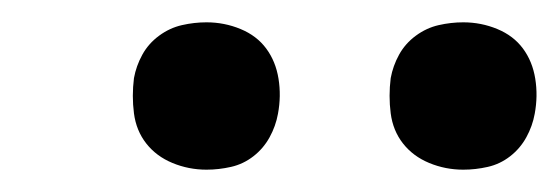

<svg xmlns="http://www.w3.org/2000/svg" viewBox="-20 -756 501 172"><path d="M395 -604Q379 -604 364.5 -610Q350 -616 341 -627.5Q332 -639 330 -654.5Q328 -670 330 -686Q332 -697 337.5 -707Q343 -717 352.5 -724Q362 -731 373 -733.5Q384 -736 395 -736Q411 -736 425.5 -730Q440 -724 448.5 -712.5Q457 -701 459.5 -685.5Q462 -670 459 -654Q457 -643 451.5 -633Q446 -623 437 -616Q428 -609 417 -606.5Q406 -604 395 -604ZM165 -604Q149 -604 134.5 -610Q120 -616 111 -627.5Q102 -639 100 -654.5Q98 -670 100 -686Q102 -697 107.5 -707Q113 -717 122.5 -724Q132 -731 143 -733.5Q154 -736 165 -736Q181 -736 195.5 -730Q210 -724 218.5 -712.5Q227 -701 229.5 -685.5Q232 -670 229 -654Q227 -643 221.5 -633Q216 -623 207 -616Q198 -609 187 -606.5Q176 -604 165 -604Z"/></svg>

Font: Iosevka Custom Medium Oblique
Style: Regular
Weight: 500
Italic angle: -9°
Designer: Belleve Invis
Foundry: Belleve Invis
Version: Version 27.0.1